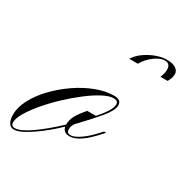

<svg xmlns="http://www.w3.org/2000/svg" viewBox="-191 -666 762 787"><g transform="rotate(30 190.0 -272.0)"><path d="M-23 9Q-39 9 -47.5 -5Q-56 -19 -56 -44Q-56 -78 -36 -116Q-16 -154 18 -189.5Q52 -225 94 -254Q136 -283 180.5 -300Q225 -317 265 -317Q299 -317 299 -291Q299 -267 268 -229.5Q237 -192 190 -143Q187 -140 185 -138Q172 -124 172 -105Q172 -87 190 -87Q207 -87 234 -105.5Q261 -124 290 -156L302 -169H312L303 -159Q234 -81 189 -81Q159 -81 154 -107Q121 -75 87 -49Q53 -23 24.5 -7Q-4 9 -23 9ZM-22 2Q3 2 50 -30.5Q97 -63 153 -116Q153 -138 163.5 -158Q174 -178 200 -208H241Q264 -234 277 -254.5Q290 -275 290 -290Q290 -307 268 -307Q248 -307 217.5 -291Q187 -275 152.5 -248.5Q118 -222 84 -190Q50 -158 22 -125Q-6 -92 -23 -63.5Q-40 -35 -40 -16Q-40 2 -22 2ZM283 -479H242Q256 -501 279.5 -517.5Q303 -534 329.5 -543.5Q356 -553 378 -553Q407 -553 421.5 -543Q436 -533 436 -517Q436 -507 432.5 -497.5Q429 -488 424 -479H390Q394 -488 396.5 -497.5Q399 -507 399 -517Q399 -546 373 -546Q351 -546 324.5 -526Q298 -506 283 -479Z"/></g></svg>

Font: Ballet 16pt
Style: Regular
Weight: 400
Designer: Maximiliano R. Sproviero
Foundry: Omnibus-Type
Version: Version 1.100; ttfautohint (v1.8.3)